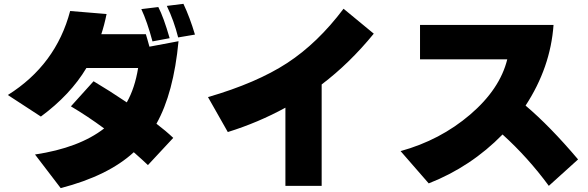

<svg xmlns="http://www.w3.org/2000/svg" viewBox="-20 -885 3040 993"><path d="M20.5 -393.6Q269.5 -549.8 342.8 -828.1L531.2 -812.5Q519.5 -754.9 503.9 -708H734.4Q735.4 -705.1 742.2 -681.6L752.9 -643.6L903.3 -671.9Q877.9 -403.3 789.1 -245.1Q837.9 -208 876 -171.9L745.1 -31.2Q720.7 -54.7 671.9 -97.7Q539.1 24.4 293.9 87.9L161.1 -85.9Q388.7 -120.1 518.6 -220.7Q432.6 -284.2 346.7 -335L463.9 -464.8Q545.9 -416 635.7 -355.5Q677.7 -429.7 694.3 -533.2H426.8Q343.8 -394.5 191.4 -282.2ZM710.9 -837.9 798.8 -848.6Q826.2 -795.9 857.4 -687.5L768.6 -670.9Q741.2 -773.4 710.9 -837.9ZM842.8 -854.5 928.7 -865.2Q961.9 -794.9 988.3 -706.1L901.4 -691.4Q879.9 -777.3 842.8 -854.5Z M1055.7 -382.8Q1307.6 -456.1 1465.3 -559.1Q1623 -662.1 1756.8 -839.8L1913.1 -710.9Q1788.1 -557.6 1643.6 -448.2V76.2H1456.1V-328.1Q1315.4 -251 1158.2 -202.1Z M2051.8 -103.5Q2256.8 -160.2 2411.1 -292Q2565.4 -423.8 2603.5 -578.1H2152.3V-755.9H2842.8Q2827.1 -536.1 2698.2 -338.9Q2824.2 -232.4 2969.7 -60.5L2818.4 76.2Q2710.9 -70.3 2579.1 -189.5Q2416 -22.5 2197.3 63.5Z"/></svg>

Font: GenEi M Gothic v2 Black
Style: Regular
Weight: 900
Version: Version 2.0